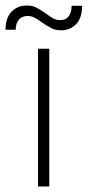

<svg xmlns="http://www.w3.org/2000/svg" viewBox="-50 -677 318 697"><path d="M88 0V-500H129V0ZM47 -657Q67 -657 80 -650.5Q93 -644 115 -629Q132 -616 143.5 -610Q155 -604 170 -604Q189 -604 199.5 -618Q210 -632 210 -656H248Q248 -612 226.5 -589.5Q205 -567 172 -567Q152 -567 138 -574Q124 -581 103 -595Q87 -607 75.5 -613Q64 -619 50 -619Q30 -619 18.5 -605.5Q7 -592 7 -569H-30Q-30 -612 -8 -634.5Q14 -657 47 -657Z"/></svg>

Font: MuliDisplayVN ExtraLight
Style: Regular
Weight: 200
Designer: Vernon Adams
Foundry: Vernon Adams
Version: Version 2.100